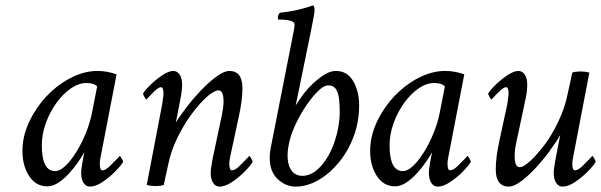

<svg xmlns="http://www.w3.org/2000/svg" viewBox="-20 -689 2238 715"><path d="M342.8 -424.8Q378.9 -424.8 414.1 -412.1L354.5 -103.5Q351.6 -91.8 351.6 -79.1Q351.6 -54.7 361.3 -54.7Q373.5 -54.7 390.6 -72Q407.7 -89.4 419.9 -101.6L425.8 -108.4Q427.7 -108.4 433.1 -99.1Q438.5 -89.8 438.5 -85.9Q430.2 -71.8 408.4 -49.8Q386.7 -27.8 361.3 -11Q335.9 5.9 315.4 5.9Q299.8 5.9 291 -8.3Q282.2 -22.5 282.2 -44.9Q282.2 -60.1 289.1 -96.7L292.5 -113.8Q293.9 -120.6 293.9 -122.1Q286.1 -107.4 271.5 -86.2Q256.8 -64.9 237.8 -43.9Q218.8 -22.9 197.8 -9Q176.8 4.9 156.2 4.9Q113.3 4.9 88.4 -33.7Q63.5 -72.3 63.5 -127Q63.5 -196.8 105 -266.1Q132.8 -313 171.6 -348.6Q210.4 -384.3 254.9 -404.5Q299.3 -424.8 342.8 -424.8ZM301.8 -379.9Q272.9 -379.9 243.7 -359.6Q214.4 -339.4 189.9 -305.4Q165.5 -271.5 150.6 -230.2Q135.7 -189 135.7 -147.5Q135.7 -51.8 185.5 -51.8Q203.1 -51.8 223.6 -71.3Q244.1 -90.8 264.2 -123Q284.2 -155.3 299.6 -193.1Q314.9 -231 322.3 -267.6L341.8 -367.2Q330.1 -379.9 301.8 -379.9Z M625 -424.8Q640.6 -424.8 649.4 -410.6Q658.2 -396.5 658.2 -374Q658.2 -352.5 652.3 -322.3L634.8 -232.4Q644 -249 677.2 -293Q699.2 -321.8 728.3 -352.3Q757.3 -382.8 785.9 -403.8Q814.5 -424.8 834 -424.8Q882.8 -424.8 882.8 -360.4Q882.8 -314.9 869.1 -253.9L836.9 -103.5Q834 -91.8 834 -79.1Q834 -54.7 843.8 -54.7Q856 -54.7 873 -72Q890.1 -89.4 902.3 -101.6L908.2 -108.4Q910.2 -108.4 915.5 -99.1Q920.9 -89.8 920.9 -85.9Q912.6 -71.8 890.9 -49.8Q869.1 -27.8 843.8 -11Q818.4 5.9 797.9 5.9Q782.2 5.9 773.4 -8.3Q764.6 -22.5 764.6 -44.9Q764.6 -59.6 771.5 -96.7L805.7 -257.8Q812.5 -291 812.5 -310.5Q812.5 -352.5 793.9 -352.5Q777.8 -352.5 750.5 -328.4Q723.1 -304.2 693.6 -264.2Q664.1 -224.1 640.1 -175Q616.2 -126 606.4 -76.2L589.8 0Q576.7 3.9 559.6 3.9Q543 3.9 526.4 0L584 -300.8Q588.9 -334.5 588.9 -339.8Q588.9 -364.3 579.1 -364.3Q570.8 -364.3 554.2 -348.6Q546.4 -340.8 537.4 -331.5Q528.3 -322.3 525.4 -318.4Q523.4 -318.4 518.1 -327.6Q512.7 -336.9 512.7 -340.8Q520.5 -354 541 -373.8Q561.5 -393.6 585 -409.2Q608.4 -424.8 625 -424.8Z M1230.5 -424.8Q1273.4 -424.8 1295.4 -386.7Q1317.4 -348.6 1317.4 -296.9Q1317.4 -234.4 1296.6 -179.7Q1275.9 -125 1241.2 -83.3Q1206.5 -41.5 1164.8 -17.8Q1123 5.9 1081.1 5.9Q1043.9 5.9 1014.2 -22Q984.4 -49.8 984.4 -101.6Q984.4 -116.2 987.3 -133.8L1068.4 -545.9Q1077.1 -586.4 1077.1 -597.7Q1077.1 -616.2 1017.6 -616.2Q1014.6 -616.2 1014.6 -622.1Q1014.6 -633.8 1022.5 -641.6Q1085.4 -647.5 1145.5 -668.9Q1151.4 -666 1151.4 -650.4Q1151.4 -639.6 1138.7 -577.1L1081.1 -295.9Q1112.3 -347.7 1146.5 -378.9Q1173.8 -403.3 1193.4 -414.1Q1212.9 -424.8 1230.5 -424.8ZM1202.1 -371.1Q1181.6 -371.1 1149.9 -334.5Q1128.9 -310.1 1109.1 -278.3Q1089.4 -246.6 1075.2 -213.6Q1061 -180.7 1055.7 -152.3Q1044.9 -98.6 1058.6 -66.4Q1072.3 -34.2 1106.4 -34.2Q1143.1 -34.2 1176.3 -71.8Q1209 -109.4 1227.1 -164.6Q1245.1 -219.7 1245.1 -273.4Q1245.1 -295.9 1242.9 -318.4Q1240.7 -340.8 1231.7 -356Q1222.7 -371.1 1202.1 -371.1Z M1637.7 -424.8Q1673.8 -424.8 1709 -412.1L1649.4 -103.5Q1646.5 -91.8 1646.5 -79.1Q1646.5 -54.7 1656.2 -54.7Q1668.5 -54.7 1685.5 -72Q1702.6 -89.4 1714.8 -101.6L1720.7 -108.4Q1722.7 -108.4 1728 -99.1Q1733.4 -89.8 1733.4 -85.9Q1725.1 -71.8 1703.4 -49.8Q1681.6 -27.8 1656.2 -11Q1630.9 5.9 1610.4 5.9Q1594.7 5.9 1585.9 -8.3Q1577.1 -22.5 1577.1 -44.9Q1577.1 -60.1 1584 -96.7L1587.4 -113.8Q1588.9 -120.6 1588.9 -122.1Q1581.1 -107.4 1566.4 -86.2Q1551.8 -64.9 1532.7 -43.9Q1513.7 -22.9 1492.7 -9Q1471.7 4.9 1451.2 4.9Q1408.2 4.9 1383.3 -33.7Q1358.4 -72.3 1358.4 -127Q1358.4 -196.8 1399.9 -266.1Q1427.7 -313 1466.6 -348.6Q1505.4 -384.3 1549.8 -404.5Q1594.2 -424.8 1637.7 -424.8ZM1596.7 -379.9Q1567.9 -379.9 1538.6 -359.6Q1509.3 -339.4 1484.9 -305.4Q1460.4 -271.5 1445.6 -230.2Q1430.7 -189 1430.7 -147.5Q1430.7 -51.8 1480.5 -51.8Q1498 -51.8 1518.6 -71.3Q1539.1 -90.8 1559.1 -123Q1579.1 -155.3 1594.5 -193.1Q1609.9 -231 1617.2 -267.6L1636.7 -367.2Q1625 -379.9 1596.7 -379.9Z M1910.2 -424.8Q1925.8 -424.8 1934.6 -410.6Q1943.4 -396.5 1943.4 -374Q1943.4 -348.1 1937.5 -322.3L1903.3 -161.1Q1896.5 -131.3 1896.5 -108.4Q1896.5 -66.4 1915 -66.4Q1925.8 -66.4 1941.7 -78.6Q1957.5 -90.8 1974.9 -109.9Q1992.2 -128.9 2007.3 -148.9Q2035.2 -185.5 2060.1 -238.3Q2085 -291 2094.7 -342.8L2111.3 -418.9Q2124.5 -422.9 2141.6 -422.9Q2158.2 -422.9 2174.8 -418.9L2114.3 -103.5Q2111.3 -91.8 2111.3 -79.1Q2111.3 -54.7 2121.1 -54.7Q2133.3 -54.7 2150.4 -72Q2167.5 -89.4 2179.7 -101.6L2185.5 -108.4Q2187.5 -108.4 2192.9 -99.1Q2198.2 -89.8 2198.2 -85.9Q2189.9 -71.8 2168.2 -49.8Q2146.5 -27.8 2121.1 -11Q2095.7 5.9 2075.2 5.9Q2059.6 5.9 2050.8 -8.3Q2042 -22.5 2042 -44.9Q2042 -59.6 2048.8 -96.7L2066.4 -186.5Q2057.1 -168.9 2026.4 -126Q2006.3 -98.1 1978.3 -67.4Q1950.2 -36.6 1922.4 -15.4Q1894.5 5.9 1875 5.9Q1826.2 5.9 1826.2 -58.6Q1826.2 -104.5 1839.8 -165L1869.1 -300.8Q1874 -334.5 1874 -339.8Q1874 -364.3 1864.3 -364.3Q1856 -364.3 1839.4 -348.6Q1831.5 -340.8 1822.5 -331.5Q1813.5 -322.3 1810.5 -318.4Q1808.6 -318.4 1803.2 -327.6Q1797.9 -336.9 1797.9 -340.8Q1805.7 -354 1826.2 -373.8Q1846.7 -393.6 1870.1 -409.2Q1893.6 -424.8 1910.2 -424.8Z"/></svg>

Font: Metal
Style: Regular
Weight: 400
Designer: Danh Hong
Version: Version 8.002; ttfautohint (v1.8.3)